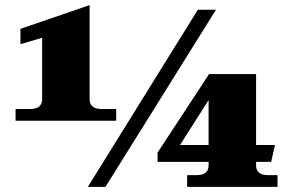

<svg xmlns="http://www.w3.org/2000/svg" viewBox="-20 -732 1140 752"><path d="M41 -305H97Q145 -305 145 -343V-584L60 -559V-619L331 -712V-343Q331 -305 379 -305H435V-259H41ZM755 -694H826L393 0H324ZM713 -46H749Q797 -46 797 -84V-98H597V-134L799 -442H983V-164H1057L1042 -98H983V-84Q983 -46 1031 -46H1067V0H713ZM797 -164V-340L685 -164Z"/></svg>

Font: Taviraj Black
Style: Regular
Weight: 900
Designer: Katatrad Team
Foundry: CadsonDemak
Version: Version 1.030